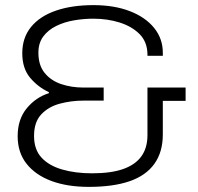

<svg xmlns="http://www.w3.org/2000/svg" viewBox="-20 -718 772 750"><path d="M327 12Q243 12 181 -11Q119 -34 84 -78Q49 -122 49 -186Q49 -252 84.5 -295Q120 -338 171 -354V-358Q128 -378 97.5 -414.5Q67 -451 67 -510Q67 -571 101.5 -613Q136 -655 198.5 -676.5Q261 -698 345 -698Q426 -698 487 -674.5Q548 -651 582 -609Q616 -567 616 -512V-500H556V-507Q555 -555 525 -585Q495 -615 447.5 -630Q400 -645 344 -645Q307 -645 269 -638.5Q231 -632 199.5 -616.5Q168 -601 149 -575.5Q130 -550 130 -512Q130 -463 154.5 -433Q179 -403 219 -389.5Q259 -376 306 -376H385V-325H307Q258 -325 213.5 -313Q169 -301 141 -271Q113 -241 113 -187Q113 -134 142 -102.5Q171 -71 222.5 -56Q274 -41 340 -41Q413 -41 460.5 -57.5Q508 -74 532 -107Q556 -140 556 -190V-376H705V-324H616V-193Q616 -124 583 -78Q550 -32 486 -10Q422 12 327 12Z"/></svg>

Font: Archivo SemiExpanded ExtraLight
Style: Regular
Weight: 250
Width: 6
Designer: Hector Gatti
Foundry: Omnibus-Type
Version: Version 2.001